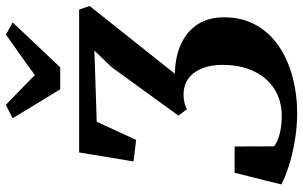

<svg xmlns="http://www.w3.org/2000/svg" viewBox="-211 -824 1042 660"><g transform="rotate(-90 310.0 -494.0)"><path d="M252 6.5Q202 6.5 153.8 -2Q105.5 -10.5 66.8 -23Q28 -35.5 6 -48L46 -208.5H136.5L137 -73Q151 -61.5 178.5 -54Q206 -46.5 242.5 -46.5Q280.5 -46.5 312.2 -60.2Q344 -74 367.5 -100.2Q391 -126.5 404 -164.2Q417 -202 417 -250Q417 -290.5 404.8 -320.8Q392.5 -351 369.8 -367.5Q347 -384 314.5 -384Q299 -384 286.8 -380.8Q274.5 -377.5 264.5 -372.5L242.5 -401.5L408.5 -630.5L466 -690.5L221.5 -682.5L159 -547L85 -556L116 -743H607L619.5 -707L386.5 -414Q446.5 -412.5 489.8 -392.2Q533 -372 556.8 -334.8Q580.5 -297.5 580.5 -245Q580.5 -182 553.8 -134.8Q527 -87.5 480.8 -56.2Q434.5 -25 375.2 -9.2Q316 6.5 252 6.5ZM333 -808 233.5 -971.5 279.5 -995Q305.5 -970 331.2 -945Q357 -920 382 -895Q416 -920.5 451 -945.2Q486 -970 521 -994.5L563 -971.5L408.5 -808Z"/></g></svg>

Font: Merriweather 36pt
Style: Bold Italic
Weight: 700
Italic angle: -7.8°
Version: Version 2.101